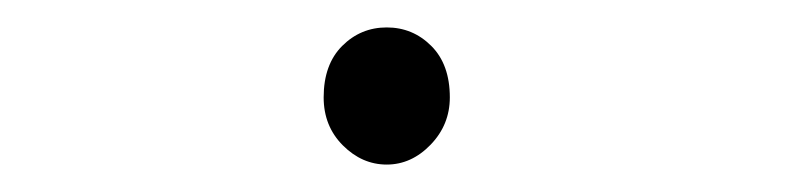

<svg xmlns="http://www.w3.org/2000/svg" viewBox="-20 -427 575 140"><path d="M216 -356Q216 -380 229.5 -393.5Q243 -407 262 -407Q281 -407 294.5 -393.5Q308 -380 308 -356Q308 -336 294 -321.5Q280 -307 262 -307Q244 -307 230 -321Q216 -335 216 -356Z"/></svg>

Font: Merged Yaku Han JP ExtraLight
Style: Regular
Weight: 250
Designer: Ryoko NISHIZUKA 西塚涼子 (kana, bopomofo & ideographs); Paul D. Hunt (Latin, Greek & Cyrillic); Sandoll Communications 산돌커뮤니
Foundry: Adobe
Version: Version 2.004